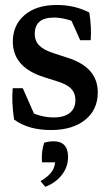

<svg xmlns="http://www.w3.org/2000/svg" viewBox="-20 -511 440 766"><path d="M183.1 7.8Q92.8 7.8 36.1 -34.2Q25.4 -107.4 30.8 -159.2H70.8L125 -36.6L85.9 -72.3Q138.7 -42.5 194.3 -42.5Q236.3 -42.5 258.5 -60.5Q280.8 -78.6 280.8 -111.8Q280.8 -139.6 263.4 -157.5Q246.1 -175.3 207 -187L156.2 -203.1Q31.2 -242.2 31.2 -344.7Q31.2 -411.6 78.6 -451.4Q126 -491.2 206.1 -491.2Q278.3 -491.2 336.4 -460.9Q345.7 -400.4 341.8 -350.6H299.8L255.4 -450.2L303.2 -411.1Q246.1 -440.9 194.8 -440.9Q118.7 -440.9 118.7 -376Q118.7 -347.2 137.2 -328.9Q155.8 -310.5 197.8 -297.4L248 -281.2Q370.1 -243.2 370.1 -142.6Q370.1 -73.2 319.6 -32.7Q269 7.8 183.1 7.8ZM160.6 234.4 141.6 211.4Q175.3 192.9 189.5 169.4Q201.2 150.4 201.2 116.7L223.1 136.7H147.5Q144.5 91.8 156.2 58.6Q164.1 55.7 174.6 54.2Q185.1 52.7 193.4 52.7Q251.5 52.7 251.5 115.2Q251.5 154.3 227.3 186Q203.1 217.8 160.6 234.4Z"/></svg>

Font: Markazi Text Medium
Style: Regular
Weight: 500
Designer: Borna Izadpanah (Arabic designer), Fiona Ross (Arabic design director) and Florian Runge (Latin designer)
Foundry: Borna Izadpanah and Florian Runge
Version: Version 1.001